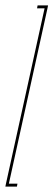

<svg xmlns="http://www.w3.org/2000/svg" viewBox="-58 -695 199 715"><path d="M-38 0 -36 -10 108 -664H80L82 -675H121L119 -665L-25 -11H7L5 0Z"/></svg>

Font: Anybody UltraCondensed Thin
Style: Italic
Weight: 100
Width: 1
Italic angle: -10°
Designer: Tyler Finck
Foundry: Etcetera Type Company
Version: Version 1.010; ttfautohint (v1.8.3) -l 8 -r 50 -G 200 -x 14 